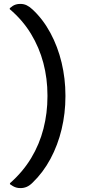

<svg xmlns="http://www.w3.org/2000/svg" viewBox="-20 -792 440 983"><path d="M147 143Q132 158 117 164.5Q102 171 85 171Q72 171 62.5 168Q53 165 45.5 160.5Q38 156 31 151V146Q97 88 139.5 17.5Q182 -53 202.5 -133Q223 -213 223 -298V-304Q223 -390 202 -469.5Q181 -549 138.5 -619Q96 -689 30 -745V-750Q38 -757 45 -761.5Q52 -766 61.5 -769Q71 -772 84 -772Q102 -772 116.5 -765Q131 -758 146 -744Q200 -694 238 -623.5Q276 -553 295.5 -471Q315 -389 315 -304V-298Q315 -212 295.5 -130.5Q276 -49 238.5 21Q201 91 147 143Z"/></svg>

Font: Code D Ace
Style: Regular
Weight: 400
Version: Version 1.085; ttfautohint (v1.8.4.7-5d5b);Nerd Fonts 3.0.2